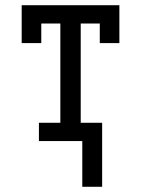

<svg xmlns="http://www.w3.org/2000/svg" viewBox="-20 -540 540 735"><path d="M295 175V0H129V-70H211V-450H138V-375H63V-520H437V-375H362V-450H289V-70H371V175Z"/></svg>

Font: Iosevka Curly Slab
Style: Regular
Weight: 400
Monospace: yes
Designer: Belleve Invis
Foundry: Belleve Invis
Version: Version 22.1.2; ttfautohint (v1.8.4)